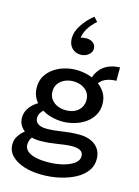

<svg xmlns="http://www.w3.org/2000/svg" viewBox="-151 -921 883 1219"><g transform="rotate(15 290.0 -311.0)"><path d="M250 217Q184 217 132 200.5Q80 184 49.5 153Q19 122 19 78Q19 47 35 23Q51 -1 73 -19Q95 -37 115 -47L162 -23Q144 -15 127.5 6Q111 27 111 56Q111 79 129 96Q147 113 181 121.5Q215 130 264 130Q315 130 360.5 119Q406 108 434.5 87.5Q463 67 463 39Q463 14 444 3Q425 -8 391 -8Q368 -8 344.5 -5Q321 -2 295.5 2Q270 6 242 9Q214 12 181 12Q138 12 105 -2.5Q72 -17 53 -42.5Q34 -68 34 -100Q34 -134 51 -160.5Q68 -187 94.5 -206Q121 -225 150 -236L194 -206Q176 -197 160.5 -184.5Q145 -172 136 -157Q127 -142 127 -125Q127 -108 136 -96.5Q145 -85 161.5 -79Q178 -73 200 -73Q227 -73 252.5 -75.5Q278 -78 303 -82Q328 -86 355.5 -88.5Q383 -91 414 -91Q457 -91 490 -77Q523 -63 542 -35.5Q561 -8 561 33Q561 76 536 110Q511 144 467.5 167.5Q424 191 368 204Q312 217 250 217ZM289 -143Q250 -143 212 -153.5Q174 -164 143 -185.5Q112 -207 93.5 -238.5Q75 -270 75 -312Q75 -355 94.5 -387Q114 -419 145.5 -440.5Q177 -462 214.5 -472.5Q252 -483 289 -483Q329 -483 367 -472.5Q405 -462 436.5 -441Q468 -420 487 -388.5Q506 -357 506 -315Q506 -273 486.5 -240.5Q467 -208 435.5 -186.5Q404 -165 365.5 -154Q327 -143 289 -143ZM290 -218Q323 -218 348 -230Q373 -242 387 -264Q401 -286 401 -315Q401 -344 386 -365Q371 -386 346 -397Q321 -408 290 -408Q259 -408 233.5 -396Q208 -384 193 -363Q178 -342 178 -312Q178 -283 193 -262Q208 -241 233.5 -229.5Q259 -218 290 -218ZM427 -412 391 -442Q398 -474 413 -498Q428 -522 449 -537.5Q470 -553 496.5 -561Q523 -569 553 -570V-482Q510 -481 479.5 -466.5Q449 -452 427 -412ZM209 -670Q209 -713 238.5 -758Q268 -803 313 -839L338 -811Q301 -778 282.5 -745Q264 -712 263 -686Q271 -691 280 -692Q289 -693 301 -693Q326 -693 344 -679Q362 -665 362 -641Q362 -617 340.5 -600Q319 -583 290 -583Q255 -583 232 -606.5Q209 -630 209 -670Z"/></g></svg>

Font: BioRhyme Medium
Style: Regular
Weight: 500
Designer: Aoife Mooney
Foundry: Aoife Mooney Type
Version: Version 1.600;gftools[0.9.33]